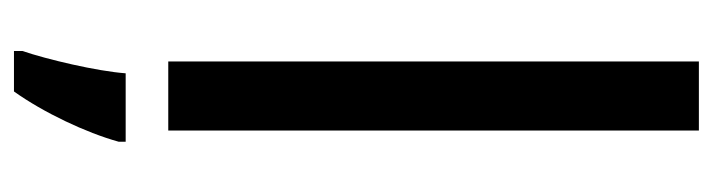

<svg xmlns="http://www.w3.org/2000/svg" viewBox="-393 -407 1021 275"><g transform="rotate(90 117.5 -269.5)"><path d="M167 0V-760H68V0ZM183 71V61H85C82 102 65 174 53 209V221H111C141 179 170 118 183 71Z"/></g></svg>

Font: Noto Sans Thai Looped Condensed Medium
Style: Regular
Weight: 500
Width: 3
Designer: Sasikarn Vongin, Ben Mitchell
Foundry: The Fontpad Ltd
Version: Version 1.001